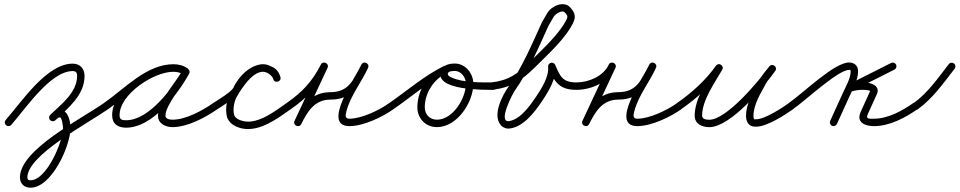

<svg xmlns="http://www.w3.org/2000/svg" viewBox="-20 -577 4524 905"><path d="M33.1 11.6C33.1 11.6 33.1 11.6 33.1 11.6C100.8 -65.2 218 -242 322.8 -242C337.9 -242 343.5 -234.1 343.5 -219.5C343.5 -140.6 268.8 -85.9 216.8 -35.6C209.9 -28.9 209.7 -17.8 216.4 -10.8C223.1 -3.9 234.2 -3.7 241.2 -10.4C241.2 -10.4 241.2 -10.4 241.2 -10.4C301.3 -68.6 378.5 -127.7 378.5 -219.5C378.5 -253.3 357.3 -277 322.8 -277C199.9 -277 83.3 -98.3 6.9 -11.6C0.5 -4.3 1.2 6.7 8.4 13.1C15.7 19.5 26.7 18.8 33.1 11.6ZM241.2 -10.4C241.2 -10.4 241.2 -10.4 241.2 -10.4C245.7 -14.8 255.2 -23.9 262.2 -23.9C272.3 -23.9 277.1 18.8 277.1 26.6C277.1 90 200 272.7 123.7 272.7C113.5 272.7 109 269.6 109 259.1C109 154 393.2 5.2 490 -62.7C498 -68.2 499.9 -79.1 494.3 -87C488.8 -95 477.9 -96.9 470 -91.3C359.5 -14 74 128.6 74 259.1C74 289 94.3 307.7 123.7 307.7C223.6 307.7 312.1 110.8 312.1 26.6C312.1 -4.3 302 -58.9 262.2 -58.9C244.6 -58.9 228.9 -47.3 216.8 -35.6C209.9 -28.9 209.7 -17.8 216.4 -10.8C223.1 -3.9 234.2 -3.7 241.2 -10.4Z M490 -62.6C490 -62.6 490 -62.6 490 -62.6C580.8 -125.7 681.8 -239.3 797.6 -239.3C813.4 -239.3 829.8 -236.1 842.8 -226.8C851.9 -220.3 861.4 -224.9 866.3 -232.4C871.2 -240 871.4 -250.6 861.8 -256.1C840 -268.8 822.1 -273.6 796.3 -273.6C685 -273.6 508.6 -153.6 508.6 -34.2C508.6 7.6 535.9 24.8 574.7 24.8C698.3 24.8 817.9 -132 871.4 -229.6C877 -239.8 872.1 -249.1 864.4 -253.3C856.7 -257.6 846.3 -256.6 840.7 -246.4C806.8 -184.7 724.8 -100.3 724.8 -31.6C724.8 6 760.2 22.2 793 22.2C863.9 22.2 948.3 -22.9 1005 -62.7C1013 -68.2 1014.9 -79.1 1009.3 -87C1003.8 -95 992.9 -96.9 985 -91.3C985 -91.3 985 -91.3 985 -91.3C934.5 -56 856.2 -12.8 793 -12.8C781.2 -12.8 759.8 -15.8 759.8 -31.6C759.8 -81.1 843.7 -179.1 871.3 -229.6C877 -239.8 872.1 -249.1 864.4 -253.3C856.7 -257.5 846.2 -256.6 840.6 -246.4C794.4 -161.9 682.6 -10.2 574.7 -10.2C555.1 -10.2 543.6 -12.6 543.6 -34.2C543.6 -133.4 705 -238.6 796.3 -238.6C816.1 -238.6 827.9 -235.3 844.2 -225.9C853.8 -220.3 863.1 -224.4 867.7 -231.5C872.3 -238.6 872.2 -248.8 863.2 -255.2C844.2 -268.8 820.7 -274.3 797.6 -274.3C670.8 -274.3 568.2 -159.6 470 -91.4C462.1 -85.9 460.1 -75 465.6 -67C471.1 -59.1 482 -57.1 490 -62.6Z M1004.6 -62.3C1004.6 -62.3 1004.6 -62.3 1004.6 -62.3C1033.8 -81.4 1099 -119.3 1113 -150.9C1129.9 -189.1 1179 -243.2 1225.3 -238.6C1225.3 -238.6 1224.5 -238.7 1223.8 -238.9C1223 -239 1222.3 -239.2 1222.3 -239.1C1245.1 -232.8 1260.4 -230.7 1268.2 -204.1C1271.4 -193.2 1281.6 -190.6 1290.1 -193.4C1298.6 -196.2 1305.3 -204.3 1301.5 -215C1297.7 -225.2 1293.4 -233.5 1286 -241.7C1286 -241.7 1285.8 -241.9 1285.7 -242C1285.5 -242.2 1285.4 -242.4 1285.4 -242.4C1279.9 -247.9 1274.2 -253.2 1267.7 -257.6C1267.7 -257.6 1267.9 -257.5 1268 -257.4C1268.1 -257.3 1268.3 -257.2 1268.3 -257.2C1184.1 -318.4 1101.4 -200.3 1065.8 -138.8C1065.8 -138.8 1065.8 -138.6 1065.7 -138.5C1065.7 -138.4 1065.6 -138.3 1065.6 -138.3C1048.5 -106.9 1041.5 -65.6 1048.9 -30.4C1056.4 5.4 1091.9 22.8 1124.7 29.2C1124.7 29.2 1124.7 29.2 1124.8 29.2C1124.9 29.2 1124.9 29.2 1124.9 29.2C1206.1 43.7 1288.8 -18.9 1351.1 -62.7C1359 -68.2 1360.9 -79.2 1355.3 -87.1C1349.8 -95 1338.8 -96.9 1330.9 -91.3C1330.9 -91.3 1330.9 -91.3 1330.9 -91.3C1278.6 -54.6 1200.3 7.1 1131.1 -5.2C1131.1 -5.2 1131.1 -5.2 1131.2 -5.2C1131.3 -5.2 1131.3 -5.2 1131.3 -5.2C1113.7 -8.6 1087.4 -17.3 1083.1 -37.6C1077.4 -64.7 1083.2 -97.4 1096.4 -121.7C1096.4 -121.7 1096.3 -121.6 1096.3 -121.5C1096.2 -121.3 1096.2 -121.2 1096.2 -121.2C1118.5 -159.9 1187.8 -272.4 1247.7 -228.8C1247.7 -228.8 1247.9 -228.7 1248 -228.6C1248.1 -228.5 1248.3 -228.4 1248.3 -228.4C1252.9 -225.4 1256.8 -221.5 1260.6 -217.6C1260.6 -217.6 1260.5 -217.8 1260.3 -218C1260.1 -218.1 1260 -218.3 1260 -218.3C1264.4 -213.4 1266.4 -209 1268.5 -203C1272.4 -192.4 1282.3 -189.7 1290.4 -192.4C1298.6 -195 1305 -203.1 1301.8 -213.9C1290.3 -253.1 1266.9 -263 1231.7 -272.9C1231.7 -272.9 1230.9 -273 1230.2 -273.1C1229.5 -273.3 1228.8 -273.4 1228.7 -273.4C1166.3 -279.7 1104.4 -217.9 1081 -165.1C1071.6 -143.9 1007.2 -105.8 985.4 -91.7C977.3 -86.4 975.1 -75.5 980.3 -67.4C985.6 -59.3 996.5 -57.1 1004.6 -62.3Z M1351 -62.6C1351 -62.6 1351 -62.6 1351 -62.6C1429.1 -117 1479.8 -170.9 1523.6 -256.5C1528.8 -266.7 1523.4 -275.7 1515.4 -279.6C1507.5 -283.5 1497 -282.3 1492.2 -271.9C1450.9 -183.7 1409.6 -95.6 1368.4 -7.4C1363.5 3 1368.8 12 1376.6 15.8C1384.4 19.5 1394.8 18.1 1399.9 7.8C1428.9 -50.9 1463 -107.5 1537 -107.5C1641.9 -107.5 1670.1 -173.2 1714.4 -256.2C1719.8 -266.2 1714.2 -275.2 1706.2 -279.2C1698.2 -283.1 1687.7 -282 1683.1 -271.7C1656.5 -213.1 1493.9 17.5 1627 17.5C1692.9 17.5 1781.8 -24.7 1835.2 -62.8C1843 -68.4 1844.9 -79.3 1839.2 -87.2C1833.6 -95 1822.7 -96.9 1814.8 -91.2C1814.8 -91.2 1814.8 -91.2 1814.8 -91.2C1767.6 -57.6 1685.3 -17.5 1627 -17.5C1603.8 -17.5 1608.6 -35.9 1613.1 -53.3C1632.3 -126.9 1683.7 -188.5 1714.9 -257.2C1719.6 -267.5 1714.4 -276.4 1706.7 -280.2C1699.1 -284 1688.9 -282.7 1683.6 -272.7C1645.9 -202.1 1625.8 -142.5 1537 -142.5C1448.1 -142.5 1403.9 -79.2 1368.5 -7.8C1363.4 2.6 1368.8 11.6 1376.8 15.4C1384.7 19.2 1395.2 17.9 1400.1 7.4C1441.3 -80.7 1482.6 -168.9 1523.8 -257.1C1528.7 -267.4 1523.5 -276.4 1515.7 -280.2C1507.9 -284 1497.6 -282.7 1492.4 -272.5C1451.2 -191.9 1404.5 -142.5 1331 -91.4C1323.1 -85.8 1321.1 -74.9 1326.6 -67C1332.2 -59.1 1343.1 -57.1 1351 -62.6Z M1810.6 -67C1816.1 -59.1 1827 -57.1 1835 -62.6C1917.4 -119.6 1997.1 -189.8 2087.1 -233.7C2097.4 -238.8 2098.9 -249.1 2095.2 -257C2091.4 -264.8 2082.5 -270.2 2072 -265.3C1998.2 -231.2 1947.2 -152.5 1947.2 -71.2C1947.2 -18.8 1986.3 22.2 2039.2 22.2C2135.4 22.2 2211.1 -95.1 2211.1 -182.5C2211.1 -230.5 2173.9 -277.5 2124 -277.5C2098.3 -277.5 2068.1 -271.2 2058.5 -243.8C2058.5 -243.8 2058.5 -243.8 2058.5 -243.8C2058.5 -243.9 2058.5 -243.9 2058.5 -243.9C2024.9 -149.7 2260.7 -153.6 2306 -153.5C2315.6 -153.5 2323.5 -161.3 2323.5 -171C2323.5 -180.6 2315.7 -188.5 2306 -188.5C2245.8 -188.6 2164.6 -186.4 2108.6 -211.6C2100.5 -215.3 2087.6 -221.3 2091.5 -232.1C2091.5 -232.1 2091.5 -232.1 2091.5 -232.2C2091.5 -232.2 2091.5 -232.2 2091.5 -232.2C2095 -242.1 2115.6 -242.5 2124 -242.5C2154.4 -242.5 2176.1 -211.2 2176.1 -182.5C2176.1 -114.8 2115.4 -12.8 2039.2 -12.8C2005.6 -12.8 1982.2 -38 1982.2 -71.2C1982.2 -138.9 2025.3 -205.1 2086.7 -233.6C2097.2 -238.5 2098.6 -248.9 2094.9 -256.8C2091.1 -264.8 2082.1 -270.3 2071.7 -265.2C1980.1 -220.4 1899 -149.5 1815 -91.4C1807.1 -85.9 1805.1 -75 1810.6 -67Z M2298.9 -153.6C2298.9 -153.6 2298.9 -153.6 2298.9 -153.6C2390 -163.7 2440.2 -198.4 2506.4 -264.6C2563.3 -321.6 2650.8 -399.5 2684 -475C2696.1 -502.5 2686.2 -521.5 2668 -541.7C2637.5 -575.7 2578.8 -548.3 2559.9 -515.8C2551.5 -501.5 2543.2 -487.1 2534.9 -472.8C2534.9 -472.8 2534.7 -472.4 2534.5 -472C2534.3 -471.7 2534.1 -471.3 2534.1 -471.3C2486.9 -368 2442.7 -261.1 2376.7 -168.1C2347.7 -127.2 2300.1 -35.5 2340 12.2C2351.5 25.9 2368.3 31 2385.7 28.3C2450.6 18.1 2501.4 -50.5 2535.5 -101.2C2565.8 -146.2 2604.1 -209.1 2598.4 -265.7C2597.4 -275.6 2587.1 -278 2578 -275.6C2568.9 -273.3 2561 -266.2 2564.9 -257.1C2593.3 -191 2616.4 -152.6 2699.2 -153.5C2708.8 -153.6 2716.6 -161.5 2716.5 -171.2C2716.4 -180.8 2708.5 -188.6 2698.8 -188.5C2630.8 -187.8 2619.6 -218.5 2597.1 -270.9C2593.2 -280 2584.3 -282.8 2576.7 -280.8C2569 -278.8 2562.6 -272.1 2563.6 -262.3C2568.3 -215.2 2531.4 -157.8 2506.5 -120.8C2478.8 -79.7 2433.3 -14.6 2380.3 -6.3C2323.6 2.6 2397.4 -136.8 2405.3 -147.9C2472.5 -242.7 2517.8 -351.5 2565.9 -456.7C2565.9 -456.7 2565.7 -456.4 2565.5 -456C2565.3 -455.6 2565.1 -455.2 2565.1 -455.2C2573.5 -469.5 2581.8 -483.9 2590.1 -498.2C2597.9 -511.5 2629.7 -532 2642 -518.3C2650.5 -508.8 2658 -502.7 2652 -489C2622.7 -422.6 2532 -339.7 2481.6 -289.4C2421 -228.8 2377.6 -197.5 2295.1 -188.4C2285.5 -187.3 2278.5 -178.7 2279.6 -169.1C2280.7 -159.5 2289.3 -152.5 2298.9 -153.6Z M2698.1 -153.5C2698.1 -153.5 2698.1 -153.5 2698.1 -153.5C2769.3 -153.9 2849.7 -190.4 2880.9 -257.1C2885.8 -267.7 2880.3 -276.6 2872.4 -280.3C2864.5 -284 2854.1 -282.5 2849.2 -271.9C2807.9 -183.7 2766.6 -95.6 2725.4 -7.4C2720.5 3 2725.8 12 2733.6 15.8C2741.4 19.5 2751.8 18.1 2756.9 7.8C2785.9 -50.9 2820 -107.5 2894 -107.5C2998.9 -107.5 3027.1 -173.2 3071.4 -256.2C3076.8 -266.2 3071.2 -275.2 3063.2 -279.2C3055.2 -283.1 3044.7 -282 3040.1 -271.7C3013.5 -213.1 2850.9 17.5 2984 17.5C3049.9 17.5 3138.8 -24.7 3192.2 -62.8C3200 -68.4 3201.9 -79.3 3196.2 -87.2C3190.6 -95 3179.7 -96.9 3171.8 -91.2C3171.8 -91.2 3171.8 -91.2 3171.8 -91.2C3124.6 -57.6 3042.3 -17.5 2984 -17.5C2960.8 -17.5 2965.6 -35.9 2970.1 -53.3C2989.3 -126.9 3040.7 -188.5 3071.9 -257.2C3076.6 -267.5 3071.4 -276.4 3063.7 -280.2C3056.1 -284 3045.9 -282.7 3040.6 -272.7C3002.9 -202.1 2982.8 -142.5 2894 -142.5C2805.1 -142.5 2760.9 -79.2 2725.5 -7.8C2720.4 2.6 2725.8 11.6 2733.8 15.4C2741.7 19.2 2752.2 17.9 2757.1 7.4C2798.3 -80.7 2839.6 -168.9 2880.8 -257.1C2885.8 -267.6 2880.3 -276.6 2872.4 -280.3C2864.5 -284 2854.1 -282.4 2849.1 -271.9C2823.9 -217.7 2755.4 -188.8 2697.9 -188.5C2688.2 -188.4 2680.4 -180.6 2680.5 -170.9C2680.6 -161.2 2688.4 -153.4 2698.1 -153.5Z M3190.9 -62.6C3190.9 -62.6 3190.9 -62.6 3190.9 -62.6C3263.6 -112.5 3332 -174.8 3383.3 -246.9C3389.7 -255.9 3385.1 -265.4 3377.5 -270.2C3369.9 -275.1 3359.3 -275.3 3353.8 -265.7C3314.4 -196.5 3254.4 -112.9 3254.4 -31.7C3254.4 7.3 3289.5 22.4 3323.2 22.4C3423.2 22.4 3579.9 -166.3 3634.3 -242.9C3640.8 -252.1 3637.4 -261.8 3630.5 -267C3623.7 -272.1 3613.4 -272.8 3606.3 -263.9C3591.4 -245.2 3574.7 -226.5 3562.8 -205.7C3562.8 -205.7 3562.7 -205.6 3562.7 -205.5C3562.6 -205.4 3562.6 -205.2 3562.6 -205.2C3533.8 -151.4 3496.5 -93.1 3496.5 -30.3C3496.5 -20.6 3498 -10.7 3502.4 -2C3502.4 -2 3502.5 -1.9 3502.6 -1.8C3502.6 -1.6 3502.7 -1.5 3502.7 -1.5C3511.9 15.1 3523.6 20.2 3543.4 20.2C3594.9 20.2 3678.4 -34.2 3719 -62.7C3727 -68.2 3728.9 -79.1 3723.3 -87C3717.8 -95 3706.9 -96.9 3699 -91.3C3699 -91.3 3699 -91.3 3699 -91.3C3665.4 -67.9 3585.6 -14.7 3543.4 -14.7C3532 -14.7 3536.3 -13 3533.3 -18.5C3533.3 -18.5 3533.4 -18.4 3533.4 -18.2C3533.5 -18.1 3533.6 -18 3533.6 -18C3531.7 -21.6 3531.5 -26.3 3531.5 -30.3C3531.5 -86.2 3567.7 -140.6 3593.4 -188.8C3593.4 -188.8 3593.4 -188.6 3593.3 -188.5C3593.3 -188.4 3593.2 -188.3 3593.2 -188.3C3604.2 -207.5 3619.9 -224.8 3633.7 -242.1C3640.8 -251 3637.1 -260.9 3629.9 -266.2C3622.8 -271.6 3612.3 -272.4 3605.7 -263.1C3560 -198.9 3405.9 -12.6 3323.2 -12.6C3310.3 -12.6 3289.4 -14.7 3289.4 -31.7C3289.4 -105.1 3348.3 -185.3 3384.2 -248.3C3389.7 -258 3385.5 -267.2 3378.4 -271.7C3371.3 -276.3 3361.2 -276.2 3354.7 -267.1C3305.8 -198.4 3240.4 -139.1 3171.1 -91.4C3163.1 -85.9 3161.1 -75 3166.6 -67.1C3172.1 -59.1 3183 -57.1 3190.9 -62.6Z M3718 -62.6C3718 -62.6 3718 -62.6 3718 -62.6C3778.4 -104.4 3929.8 -247.5 3982 -247.5C3988.5 -247.5 3989.7 -247.3 3989.7 -241C3989.7 -207.5 3966.9 -169.6 3953.1 -139.2C3933.1 -95.2 3913.1 -51.2 3893.1 -7.2C3889.1 1.6 3893 11.9 3901.8 15.9C3910.6 19.9 3920.9 16 3924.9 7.2C3924.9 7.2 3924.9 7.2 3924.9 7.2C3944.9 -36.8 3964.9 -80.8 3984.9 -124.8C4001.1 -160.3 4024.7 -201.4 4024.7 -241C4024.7 -266.7 4007.4 -282.5 3982 -282.5C3912.2 -282.5 3767.2 -139.2 3698 -91.4C3690.1 -85.9 3688.1 -75 3693.6 -67C3699.1 -59.1 3710 -57.1 3718 -62.6ZM4180.1 -280.1C4180.1 -280.1 4180.1 -280.1 4180.1 -280.1C4111.8 -245.7 4043.5 -211.2 3975.1 -176.8C3965.6 -172 3963.7 -162.3 3966.8 -154.6C3969.9 -146.9 3978 -141.3 3988.2 -144.4C4008.7 -150.8 4028.8 -154.3 4050.3 -153.5C4050.3 -153.5 4050.6 -153.5 4050.9 -153.5C4051.2 -153.5 4051.4 -153.5 4051.5 -153.5C4056.2 -153.6 4083.2 -151.8 4081.1 -147.4C4081.1 -147.4 4081.1 -147.4 4081.1 -147.3C4081.1 -147.3 4081.1 -147.2 4081.1 -147.2C4066.6 -115.2 4052.1 -83.2 4037.6 -51.2C4037.6 -51.2 4037.6 -51.3 4037.7 -51.3C4037.7 -51.4 4037.7 -51.4 4037.7 -51.4C4013.4 0.8 4057.6 17.5 4100 17.5C4172.7 17.5 4247.2 -21.9 4305.1 -62.7C4313 -68.3 4314.9 -79.2 4309.3 -87.1C4303.7 -95 4292.8 -96.9 4284.9 -91.3C4284.9 -91.3 4284.9 -91.3 4284.9 -91.3C4233.3 -54.9 4165.1 -17.5 4100 -17.5C4083.4 -17.5 4058.8 -13.9 4069.4 -36.6C4069.4 -36.6 4069.5 -36.7 4069.5 -36.7C4069.5 -36.7 4069.5 -36.8 4069.5 -36.8C4084 -68.8 4098.5 -100.8 4112.9 -132.8C4112.9 -132.8 4112.9 -132.7 4112.9 -132.7C4112.9 -132.6 4112.9 -132.6 4112.9 -132.6C4132.3 -174.4 4081.3 -189.3 4050.5 -188.5C4050.5 -188.5 4050.8 -188.5 4051.1 -188.5C4051.4 -188.5 4051.7 -188.5 4051.7 -188.5C4026.2 -189.5 4002.1 -185.4 3977.8 -177.9C3967.6 -174.7 3966.1 -164.2 3969.5 -155.7C3972.9 -147.2 3981.3 -140.7 3990.9 -145.5C4059.2 -180 4127.5 -214.4 4195.9 -248.9C4204.5 -253.2 4208 -263.7 4203.6 -272.4C4199.3 -281 4188.8 -284.5 4180.1 -280.1Z M4305.1 -61.4C4305.1 -61.4 4305.1 -61.4 4305.1 -61.4C4376.1 -111.8 4427 -185.3 4479.8 -253.3C4485.7 -260.9 4484.4 -271.9 4476.7 -277.8C4469.1 -283.7 4458.1 -282.4 4452.2 -274.7C4452.2 -274.7 4452.2 -274.7 4452.2 -274.7C4401.5 -209.6 4352.8 -138.2 4284.9 -89.9C4277 -84.3 4275.1 -73.4 4280.7 -65.5C4286.3 -57.6 4297.3 -55.8 4305.1 -61.4Z"/></svg>

Font: FRB American Cursive Guidelines
Style: Italic
Weight: 400
Italic angle: -25°
Version: Version 2.0;Modular Font Editor K font №1